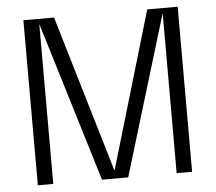

<svg xmlns="http://www.w3.org/2000/svg" viewBox="-51 -761 918 817"><g transform="rotate(-5 408.0 -352.5)"><path d="M78 0V-705H209L408 -35H409L607 -705H737V0H671V-680H670L464 0H352L145 -680H144V0Z"/></g></svg>

Font: TikTok Sans 24pt Light
Style: Regular
Weight: 300
Version: Version 4.000